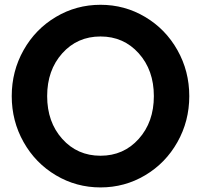

<svg xmlns="http://www.w3.org/2000/svg" viewBox="-20 -784 856 818"><path d="M80.5 -178.6Q30 -268.2 30 -374.5Q30 -480.9 80.5 -570.5Q130.9 -660 218 -711.8Q305 -763.6 408.2 -763.6Q511.4 -763.6 598.4 -711.8Q685.5 -660 735.9 -570.5Q786.4 -480.9 786.4 -374.5Q786.4 -268.2 735.9 -178.6Q685.5 -89.1 598.4 -37.3Q511.4 14.5 408.2 14.5Q305 14.5 218 -37.3Q130.9 -89.1 80.5 -178.6ZM245.2 -556.8Q180.9 -485 180.9 -374.5Q180.9 -264.1 245.2 -192.3Q309.5 -120.5 408.2 -120.5Q506.8 -120.5 571.1 -192.3Q635.5 -264.1 635.5 -374.5Q635.5 -485 571.1 -556.8Q506.8 -628.6 408.2 -628.6Q309.5 -628.6 245.2 -556.8Z"/></svg>

Font: Spartan MB
Style: Bold
Weight: 700
Designer: Matt Bailey, Mirko Velimirovic
Foundry: Matt Bailey
Version: Version 1.005